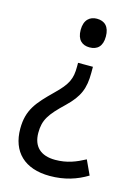

<svg xmlns="http://www.w3.org/2000/svg" viewBox="-113 -607 617 861"><g transform="rotate(15 195.5 -176.0)"><path d="M287 -477C287 -523 264 -544 228 -544C196 -544 170 -524 170 -477C170 -430 195 -411 228 -411C264 -411 287 -431 287 -477ZM266 -303V-331H197V-313C197 -257 185 -229 128 -174C61 -108 23 -67 23 21C23 128 88 192 205 192C273 192 329 174 378 144L347 77C306 99 265 116 210 116C143 116 106 82 106 18C106 -42 127 -72 193 -135C249 -189 266 -230 266 -303Z"/></g></svg>

Font: Noto Sans Lao Looped SemiCondensed
Style: Regular
Weight: 400
Width: 4
Designer: Mark Frömberg, Ben Mitchell
Foundry: The Fontpad Ltd
Version: Version 1.003